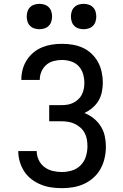

<svg xmlns="http://www.w3.org/2000/svg" viewBox="-20 -971 640 999"><path d="M302 8Q274 8 246.5 4Q219 0 193 -10.5Q167 -21 144.5 -38Q122 -55 106.5 -78.5Q91 -102 83 -129.5Q75 -157 75 -185H171Q171 -161 181.5 -138.5Q192 -116 211.5 -101.5Q231 -87 254.5 -81.5Q278 -76 302 -76Q329 -76 355 -84Q381 -92 400 -111.5Q419 -131 427 -157Q435 -183 435 -210Q435 -228 432 -245.5Q429 -263 420.5 -279Q412 -295 398.5 -307Q385 -319 369 -326.5Q353 -334 335.5 -337Q318 -340 300 -340H236V-424H300Q316 -424 331.5 -426.5Q347 -429 361 -436Q375 -443 387 -454Q399 -465 406 -479Q413 -493 416 -508.5Q419 -524 419 -540Q419 -563 412 -586.5Q405 -610 389 -627Q373 -644 349.5 -651.5Q326 -659 303 -659Q281 -659 259.5 -653.5Q238 -648 221.5 -634Q205 -620 196 -599.5Q187 -579 187 -557V-555H91V-558Q91 -584 98 -610Q105 -636 119.5 -658.5Q134 -681 154.5 -698Q175 -715 199.5 -725Q224 -735 250 -739Q276 -743 303 -743Q330 -743 357.5 -738.5Q385 -734 410.5 -722.5Q436 -711 456.5 -691.5Q477 -672 490 -648Q503 -624 509 -596.5Q515 -569 515 -541Q515 -517 510 -492.5Q505 -468 492.5 -447Q480 -426 460.5 -409.5Q441 -393 419 -383Q445 -373 467 -355.5Q489 -338 504 -314.5Q519 -291 525 -263.5Q531 -236 531 -208Q531 -179 524.5 -149.5Q518 -120 504 -94Q490 -68 467.5 -47.5Q445 -27 418 -14.5Q391 -2 361.5 3Q332 8 302 8ZM415 -819Q402 -819 389 -823Q376 -827 366.5 -836.5Q357 -846 353 -859Q349 -872 349 -885Q349 -898 353 -911Q357 -924 366.5 -933.5Q376 -943 389 -947Q402 -951 415 -951Q428 -951 441 -947Q454 -943 463.5 -933.5Q473 -924 477 -911Q481 -898 481 -885Q481 -872 477 -859Q473 -846 463.5 -836.5Q454 -827 441 -823Q428 -819 415 -819ZM185 -819Q172 -819 159 -823Q146 -827 136.5 -836.5Q127 -846 123 -859Q119 -872 119 -885Q119 -898 123 -911Q127 -924 136.5 -933.5Q146 -943 159 -947Q172 -951 185 -951Q198 -951 211 -947Q224 -943 233.5 -933.5Q243 -924 247 -911Q251 -898 251 -885Q251 -872 247 -859Q243 -846 233.5 -836.5Q224 -827 211 -823Q198 -819 185 -819Z"/></svg>

Font: Iosevka Fixed Medium Extended
Style: Regular
Weight: 500
Width: 7
Monospace: yes
Designer: Belleve Invis
Foundry: Belleve Invis
Version: Version 24.1.1; ttfautohint (v1.8.4)